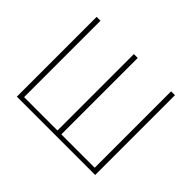

<svg xmlns="http://www.w3.org/2000/svg" viewBox="-137 -891 1123 1123"><g transform="rotate(45 424.0 -330.0)"><path d="M100 0V-660H132V-28H408V-660H440V-28H716V-660H748V0Z"/></g></svg>

Font: Source Sans 3
Style: Regular
Weight: 200
Designer: Paul D. Hunt
Foundry: Adobe
Version: Version 3.046;hotconv 1.0.118;makeotfexe 2.5.65603